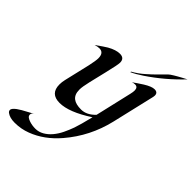

<svg xmlns="http://www.w3.org/2000/svg" viewBox="-271 -789 1209 1209"><g transform="rotate(45 333.5 -184.5)"><path d="M564.5 -475.6Q593.8 -475.6 593.8 -448.2Q593.8 -441.9 592.3 -435.5L524.9 -147.5Q485.4 19.5 375 148.4Q296.9 239.7 197.3 277.3Q146.5 296.9 89.8 296.9Q45.9 296.9 21.5 278.3Q12.2 271 12.2 261.7Q12.2 252.4 19.8 243.7Q27.3 234.9 39.3 226.3Q51.3 217.8 65.9 209.2Q80.6 200.7 94.7 193.4Q131.3 174.3 139.2 168.5Q121.6 179.2 121.6 191.9Q121.6 204.6 131.6 211.7Q141.6 218.8 155.3 223.1Q180.2 231.4 209.2 231.4Q238.3 231.4 265.1 216.1Q292 200.7 313.2 175.3Q334.5 149.9 350.1 117.7Q365.7 85.4 377.9 51.3Q391.6 11.7 412.6 -74.2Q285.2 8.8 202.1 8.8Q119.1 8.8 119.1 -73.2Q119.1 -94.7 124.5 -117.2L165 -290Q176.3 -341.8 176.3 -362.8Q176.3 -412.1 136.7 -412.1Q120.6 -412.1 100.1 -405.3Q151.4 -441.9 171.4 -453.6Q217.3 -479.5 252 -479.5Q292.5 -479.5 292.5 -439.9Q292.5 -420.9 271.5 -334.5Q250.5 -248 243.2 -215.8Q231 -164.1 231 -139.9Q231 -115.7 237.8 -100.1Q244.6 -84.5 257.3 -75.2Q280.3 -57.6 326.7 -57.6Q376.5 -57.6 419.9 -103.5L476.6 -347.7Q481.4 -368.2 481.4 -380.4Q481.4 -410.2 456.1 -410.2Q443.8 -410.2 432.1 -405.3Q443.8 -413.6 460.7 -425.5Q477.5 -437.5 496.1 -448.7Q539.6 -475.6 564.5 -475.6ZM667 -666Q570.3 -563.5 454.1 -485.8Q414.6 -459 379.9 -443.4L381.3 -449.2Q420.9 -471.2 454.8 -501.2Q488.8 -531.2 509.5 -552Q530.3 -572.8 540 -583Q560.5 -604.5 570.1 -610.8Q579.6 -617.2 589.6 -623.3Q599.6 -629.4 610.8 -635.7Q622.1 -642.1 632.8 -647.9Q647.5 -656.2 667 -666Z"/></g></svg>

Font: Fondamento
Style: Italic
Weight: 400
Italic angle: -12°
Version: Version 1.000